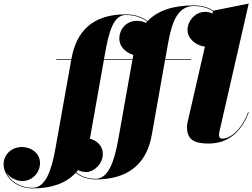

<svg xmlns="http://www.w3.org/2000/svg" viewBox="-223 -790 1407 1070"><path d="M91 -460V-456.5H174L85.5 40C64 161 30 256.5 -40.5 256.5C-115.5 256.5 -168 216 -189 170C-169 202 -129 219 -99 219C-44.5 219 0 173.5 0 118.5C0 58.5 -56 29 -101 29C-151.5 29 -203 65 -203 126C-203 188 -141 260 -40 260C65.5 260 145.5 230.5 199 173.5C226.5 195 264 210 310 210C490 210 594.5 124.5 623 -38.5L697 -456.5H842V-460H698L712 -540C733.5 -661 763 -756.5 858.5 -756.5C902.5 -756.5 937.5 -744.5 964 -727.5L961 -715C947.5 -721 933 -724 920 -724C865.5 -724 822 -673.5 822 -623.5C822 -573.5 869 -536.5 919 -530L821.5 -105C820.5 -99 819 -88 819 -83C819 -12.5 857.5 10 939.5 10C1055.5 10 1125 -63 1163 -163L1159.5 -164.5C1124.5 -70.5 1063.5 -17.5 1016 -17.5C1003.5 -17.5 997.5 -26 997.5 -36.5C997.5 -41.5 998 -49 999.5 -55L1163 -770L966 -730.5C939 -748 903.5 -760 857.5 -760C736 -760 653 -728.5 599 -672C571.5 -694 532 -710 477.5 -710C292.5 -710 202 -615.5 175 -461.5L174.5 -460ZM362 -490C383.5 -611 408 -706.5 478.5 -706.5C530 -706.5 569 -691 596.5 -669.5C594.5 -667 592.5 -665 590.5 -662.5C575.5 -670 558 -674 540 -674C485.5 -674 442 -633 442 -573.5C442 -530 478 -496.5 520 -484L516 -460H356.5ZM256 169C300.5 169 350 123.5 350 68.5C350 21 315 -7.5 278 -17L356 -456.5H515L435.5 -10C414 111 380 206.5 309.5 206.5C265 206.5 228.5 192 201.5 170.5C205 166.5 208.5 162.5 212 158C227 165 242.5 169 256 169Z"/></svg>

Font: Bodoni* 48pt Fatface
Style: Italic
Weight: 900
Italic angle: -13°
Version: Version 2.3